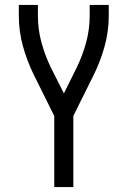

<svg xmlns="http://www.w3.org/2000/svg" viewBox="-20 -540 515 775"><path d="M199 215V-72L189 -92L118 -235Q90 -291 73 -352Q56 -413 56 -476V-520H133V-476Q133 -421 147.5 -368Q162 -315 186 -266L238 -163L289 -266Q313 -315 327.5 -368Q342 -421 342 -476V-520H419V-476Q419 -413 402 -352Q385 -291 357 -235L276 -72V215Z"/></svg>

Font: Iosevka QP
Style: Regular
Weight: 400
Designer: Belleve Invis
Foundry: Belleve Invis
Version: Version 20.0.0; ttfautohint (v1.8.4)